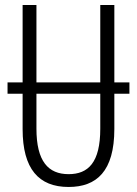

<svg xmlns="http://www.w3.org/2000/svg" viewBox="-20 -734 544 764"><path d="M435 -221V-361H495V-406H435V-714H379V-406H125V-714H70V-406H10V-361H70V-220C70 -62 134 10 253 10C364 10 435 -52 435 -221ZM125 -222V-361H379V-222C379 -87 331 -41 253 -41C172 -41 125 -92 125 -222Z"/></svg>

Font: Noto Sans UI Condensed Light
Style: Regular
Weight: 300
Width: 3
Designer: Monotype Design Team
Foundry: Monotype Imaging Inc.
Version: Version 1.901